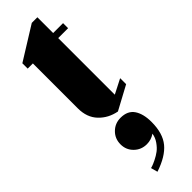

<svg xmlns="http://www.w3.org/2000/svg" viewBox="-330 -607 971 971"><g transform="rotate(-45 155.5 -122.0)"><path d="M104 369.1 94.2 333Q99.1 331.5 106.9 329.1Q114.7 326.7 135.3 316.7Q155.8 306.6 172.1 294.4Q188.5 282.2 203.6 260.7Q218.8 239.3 222.2 214.8Q196.3 232.9 165 232.9Q125 232.9 97.4 205.8Q69.8 178.7 69.8 139.2Q69.8 98.6 97.4 71.3Q125 43.9 165 43.9Q215.3 43.9 238.3 77.9Q261.2 111.8 261.2 169.9Q261.2 251 223.9 296.4Q186.5 341.8 104 369.1ZM187 -612.8H227.1V-500H297.9V-463.9H227.1V-59.1L305.2 -99.1V-56.2L178.2 12.2Q121.1 1.5 83.5 -38.1Q45.9 -77.6 45.9 -142.1V-463.9H8.8V-502Z"/></g></svg>

Font: Lletraferida
Style: Heavy
Weight: 900
Designer: Josep Patau Bellart
Foundry: Josep Patau Bellart
Version: Version 1.000